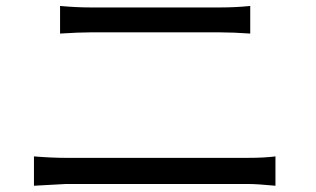

<svg xmlns="http://www.w3.org/2000/svg" viewBox="-20 -671 1040 632"><path d="M91.8 -59.6V-156.2Q149.4 -151.4 197.3 -151.4H795.9Q850.6 -151.4 886.7 -156.2V-59.6Q826.2 -65.4 795.9 -65.4H197.3Q191.4 -65.4 91.8 -59.6ZM177.7 -560.5V-651.4Q231.4 -646.5 276.4 -646.5H705.1Q756.8 -646.5 803.7 -651.4V-560.5Q747.1 -564.5 705.1 -564.5H277.3Q239.3 -564.5 177.7 -560.5Z"/></svg>

Font: Taipei Sans TC Beta
Style: Regular
Weight: 400
Designer: JT Foundry
Foundry: JT Foundry
Version: Version 1.000